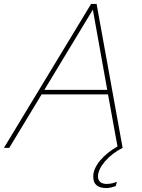

<svg xmlns="http://www.w3.org/2000/svg" viewBox="-48 -750 722 974"><path d="M442 -730H414L-28 0H-1L163 -271H500L548 -7C479 32 425 91 425 145C425 191 454 204 493 204C501 204 517 202 539 194L545 172C528 179 512 183 493 183C469 183 449 173 449 145C449 99 501 37 574 0ZM177 -294 423 -701 496 -294Z"/></svg>

Font: Nacelle Thin
Style: Italic
Weight: 100
Italic angle: -12°
Designer: Sora Sagano
Foundry: Sora Sagano
Version: Version 1.000;FEAKit 1.0